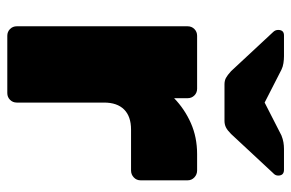

<svg xmlns="http://www.w3.org/2000/svg" viewBox="-156 -642 798 526"><g transform="rotate(90 243.0 -379.0)"><path d="M78 0Q67 0 59.5 -7.5Q52 -15 52 -26V-494Q52 -505 59.5 -512.5Q67 -520 78 -520H223Q234 -520 241.5 -512.5Q249 -505 249 -494V-457Q279 -486 317.5 -503Q356 -520 402 -520H447Q458 -520 466 -512.5Q474 -505 474 -494V-365Q474 -354 466 -346.5Q458 -339 447 -339H335Q299 -339 280 -320Q261 -301 261 -265V-26Q261 -15 253.5 -7.5Q246 0 235 0ZM211 -595Q201 -595 193.5 -599Q186 -603 175 -613L68 -728Q62 -734 62 -742Q62 -758 77 -758H134Q143 -758 153 -756.5Q163 -755 171 -751L261 -705L351 -751Q361 -755 370 -756.5Q379 -758 388 -758H445Q461 -758 461 -742Q461 -734 454 -728L347 -613Q337 -603 329 -599Q321 -595 311 -595Z"/></g></svg>

Font: Rubik ExtraBold
Style: Regular
Weight: 800
Designer: Hubert and Fischer
Foundry: Hubert and Fischer
Version: Version 2.300;gftools[0.9.30]